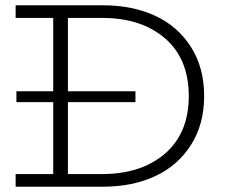

<svg xmlns="http://www.w3.org/2000/svg" viewBox="-20 -706 856 726"><path d="M369.1 -686Q480.5 -686 566.4 -646.5Q652.3 -606.9 702.1 -528.3Q752 -449.7 752 -342.8Q752 -236.3 702.1 -158Q652.3 -79.6 566.4 -39.8Q480.5 0 369.1 0H39.1V-47.9H181.2V-319.8H42V-360.8H181.2V-638.2H39.1V-686ZM366.2 -47.9Q514.6 -47.9 604.2 -125.5Q693.8 -203.1 693.8 -342.8Q693.8 -482.9 604.5 -560.5Q515.1 -638.2 366.2 -638.2H236.8V-360.8H492.2V-319.8H236.8V-47.9Z"/></svg>

Font: BioRhyme Light
Style: Regular
Weight: 300
Designer: Aoife Mooney
Foundry: Aoife Mooney Type
Version: Version 1.500;PS 001.500;hotconv 1.0.88;makeotf.lib2.5.64775